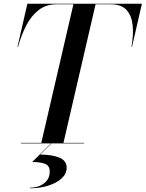

<svg xmlns="http://www.w3.org/2000/svg" viewBox="-20 -770 782 1031"><path d="M153 100 273 -20H276L196 60Q257.9 60.1 297.9 76.1Q338 92.1 338 131Q338 163 311.1 187.8Q284.1 212.6 239.3 226.8Q194.5 241 141 241V238Q185.2 238 216.1 214.8Q247 191.5 247 151Q247 120.2 222.9 110.1Q198.8 100 153 100ZM93 -3H201.8L374.2 -747H284Q227.5 -747 187.8 -716.2Q148 -685.5 121.2 -633.8Q94.5 -582 77 -519H74L127 -750H742L689 -519H686Q697.5 -582.5 692.3 -634.2Q687.1 -685.9 659.3 -716.4Q631.5 -747 575 -747H493.2L320.8 -3H432V0H93Z"/></svg>

Font: Bodoni* 72 Medium
Style: Italic
Weight: 500
Italic angle: -13°
Version: Version 1.002; ttfautohint (v0.97) -l 8 -r 50 -G 200 -x 14 -